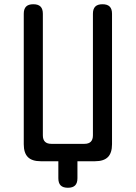

<svg xmlns="http://www.w3.org/2000/svg" viewBox="-20 -760 640 905"><path d="M255 80V0H172Q131 0 111.5 -19.5Q92 -39 92 -80V-695Q92 -718 103 -729Q114 -740 137 -740Q160 -740 171 -729Q182 -718 182 -695V-122Q182 -102 192 -92Q202 -82 222 -82H378Q398 -82 408 -92Q418 -102 418 -122V-695Q418 -718 429 -729Q440 -740 463 -740Q486 -740 497 -729Q508 -718 508 -695V-80Q508 -39 488.5 -19.5Q469 0 428 0H345V80Q345 103 334 114Q323 125 300 125Q277 125 266 114Q255 103 255 80Z"/></svg>

Font: Maple Mono NF
Style: Regular
Weight: 400
Monospace: yes
Designer: subframe7536
Version: Version 7.000